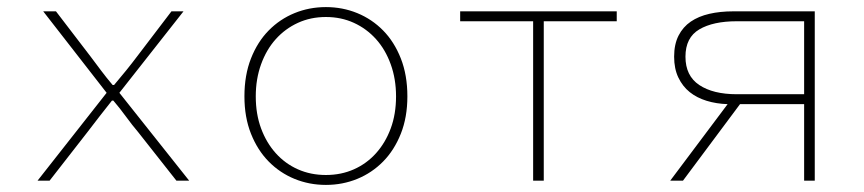

<svg xmlns="http://www.w3.org/2000/svg" viewBox="-20 -510 2440 542"><path d="M86 0 281 -248 102 -478H138L236 -350Q251 -330 266 -310Q281 -290 298 -270H302Q319 -290 336 -311Q353 -332 368 -352L464 -478H498L317 -248L514 0H478L370 -137Q353 -157 335.5 -181Q318 -205 300 -226H296Q278 -203 261 -181.5Q244 -160 226 -136L120 0Z M900 12Q853 12 811.5 -5Q770 -22 738.5 -54Q707 -86 688.5 -132.5Q670 -179 670 -238Q670 -298 688.5 -345Q707 -392 738.5 -424Q770 -456 811.5 -473Q853 -490 900 -490Q947 -490 988.5 -473Q1030 -456 1061.5 -424Q1093 -392 1111.5 -345Q1130 -298 1130 -238Q1130 -179 1111.5 -132.5Q1093 -86 1061.5 -54Q1030 -22 988.5 -5Q947 12 900 12ZM900 -16Q943 -16 979 -32Q1015 -48 1041.5 -77.5Q1068 -107 1083 -147.5Q1098 -188 1098 -238Q1098 -287 1083 -328.5Q1068 -370 1041.5 -399.5Q1015 -429 979 -445.5Q943 -462 900 -462Q857 -462 821 -445.5Q785 -429 758.5 -399.5Q732 -370 717 -328.5Q702 -287 702 -238Q702 -188 717 -147.5Q732 -107 758.5 -77.5Q785 -48 821 -32Q857 -16 900 -16Z M1485 0V-450H1279V-478H1721V-450H1515V0Z M2250 0V-216H2069L1908 0H1872L2034 -216Q2002 -217 1974.5 -225.5Q1947 -234 1927 -250Q1907 -266 1895 -291Q1883 -316 1883 -350Q1883 -385 1895.5 -409.5Q1908 -434 1930 -449Q1952 -464 1982.5 -471Q2013 -478 2050 -478H2280V0ZM2060 -244H2250V-450H2060Q1993 -450 1954 -427Q1915 -404 1915 -350Q1915 -296 1954 -270Q1993 -244 2060 -244Z"/></svg>

Font: Source Code Pro ExtraLight
Style: Regular
Weight: 200
Monospace: yes
Designer: Paul D. Hunt, Teo Tuominen
Foundry: Adobe Systems Incorporated
Version: Version 2.030;PS 1.000;hotconv 16.6.51;makeotf.lib2.5.65220